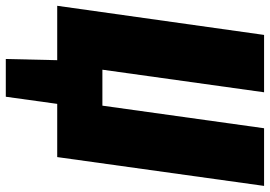

<svg xmlns="http://www.w3.org/2000/svg" viewBox="-152 -584 909 646"><g transform="rotate(90 302.0 -261.5)"><path d="M605 -696 508 0H329L305 173H178L182 0H-1L97 -696H290L214 -152H335L411 -696Z"/></g></svg>

Font: Fira Sans Condensed Black
Style: Italic
Weight: 900
Width: 3
Italic angle: -8°
Designer: Carrois Corporate & Edenspiekermann AG
Foundry: Carrois Corporate GbR & Edenspiekermann AG
Version: Version 4.203